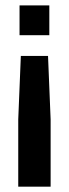

<svg xmlns="http://www.w3.org/2000/svg" viewBox="-20 -704 260 724"><path d="M53.7 -571.3V-683.6H166V-571.3ZM161.1 -493.2 170.9 -253.9V0H48.8V-253.9L58.6 -493.2Z"/></svg>

Font: California Gothic
Style: Regular
Weight: 400
Version: Version 2.2;